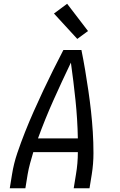

<svg xmlns="http://www.w3.org/2000/svg" viewBox="-20 -1001 640 1021"><path d="M32 0 44 -74Q53 -131 72 -187Q91 -243 113 -298.5Q135 -354 159.5 -409Q184 -464 209.5 -518.5Q235 -573 262 -627Q289 -681 317 -735H413Q424 -681 433 -627Q442 -573 450 -518.5Q458 -464 464 -409.5Q470 -355 473.5 -299Q477 -243 477 -186.5Q477 -130 468 -74L456 0H372L384 -74Q389 -103 391.5 -132.5Q394 -162 394 -192H157Q148 -162 140 -132.5Q132 -103 127 -74L115 0ZM394 -265Q392 -367 381.5 -467.5Q371 -568 357 -668Q309 -568 264 -467.5Q219 -367 182 -265ZM391 -794 267 -929 337 -981 448 -836Z"/></svg>

Font: Iosevka Curly Extended
Style: Italic
Weight: 400
Width: 7
Italic angle: -9°
Monospace: yes
Designer: Belleve Invis
Foundry: Belleve Invis
Version: Version 11.1.0; ttfautohint (v1.8.3)